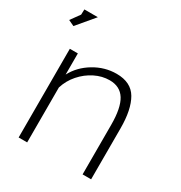

<svg xmlns="http://www.w3.org/2000/svg" viewBox="-171 -852 918 975"><g transform="rotate(30 288.0 -365.0)"><path d="M503 0H453V-290Q453 -390 424 -436.5Q395 -483 334 -483Q290 -483 248 -462Q206 -441 174 -404.5Q142 -368 128 -322V0H78V-520H125V-396Q156 -455 217.5 -492Q279 -529 348 -529Q433 -529 468 -469Q503 -409 503 -299ZM121 -730 36 -629 2 -645 41 -699 42 -730Z"/></g></svg>

Font: Raleway Light
Style: Regular
Weight: 300
Designer: Matt McInerney, Pablo Impallari, Rodrigo Fuenzalida
Foundry: Matt McInerney, Pablo Impallari, Rodrigo Fuenzalida
Version: Version 4.026